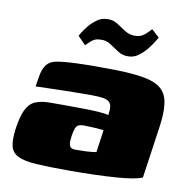

<svg xmlns="http://www.w3.org/2000/svg" viewBox="-70 -655 711 727"><g transform="rotate(10 285.5 -292.0)"><path d="M241 3Q163 3 115.5 0Q68 -3 44.5 -15Q21 -27 15.5 -51Q10 -75 15 -115Q22 -166 35 -192.5Q48 -219 70.5 -228.5Q93 -238 128 -238Q154 -238 188.5 -238Q223 -238 257 -237.5Q291 -237 317 -235Q343 -233 352 -230Q355 -250 353.5 -262Q352 -274 344 -281Q336 -288 319.5 -290.5Q303 -293 276 -293Q241 -293 205 -292.5Q169 -292 133.5 -291Q98 -290 62 -289L68 -327Q73 -358 86 -374.5Q99 -391 124 -395Q150 -400 202.5 -402Q255 -404 318 -403Q398 -403 448 -395.5Q498 -388 523 -368.5Q548 -349 553.5 -311.5Q559 -274 550 -214L522 -20Q497 -8 421 -2.5Q345 3 241 3ZM252 -79Q271 -79 293.5 -80Q316 -81 332 -84L344 -170Q333 -172 316.5 -173Q300 -174 285.5 -174.5Q271 -175 265 -175Q255 -175 247.5 -171.5Q240 -168 236 -158Q232 -148 229 -129Q226 -109 227.5 -98Q229 -87 235 -83Q241 -79 252 -79ZM388 -462Q366 -461 348 -472.5Q330 -484 312.5 -496Q295 -508 272 -506Q252 -506 238 -493Q224 -480 219 -475L189 -506Q189 -506 196 -518Q203 -530 216 -546Q229 -562 246.5 -574.5Q264 -587 284 -587Q306 -589 324 -577.5Q342 -566 359.5 -554.5Q377 -543 398 -543Q421 -543 436.5 -556.5Q452 -570 459 -579L489 -552Q489 -552 481 -538.5Q473 -525 459.5 -507.5Q446 -490 427.5 -476Q409 -462 388 -462Z"/></g></svg>

Font: Genos Thin Black
Style: Italic
Weight: 900
Italic angle: -8°
Version: Version 1.010